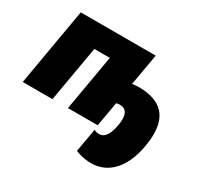

<svg xmlns="http://www.w3.org/2000/svg" viewBox="-156 -713 1165 1118"><g transform="rotate(30 426.0 -154.5)"><path d="M-4 0H196L261 -375H365L300 0H500L529 -165C541 -168 554 -169 560 -168C597 -164 617 -134 604 -62C589 24 558 44 523 40C513 39 505 36 498 31L470 189C491 199 521 207 554 210C676 221 771 139 801 -34C836 -233 752 -300 630 -311C599 -314 575 -312 553 -308L590 -520H86Z"/></g></svg>

Font: Fixel Text 20240404 Black
Style: Italic
Weight: 900
Width: 4
Italic angle: -10°
Designer: AlfaBravo + MacPaw
Foundry: Kyrylo Tkachov, Marchela Mozhyna, Serhii Makarenko, Maria Weinstein, Zakhar Kryvoshyya
Version: Version 1.211;Glyphs 3.2 (3225)